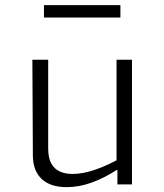

<svg xmlns="http://www.w3.org/2000/svg" viewBox="-20 -740 660 771"><path d="M448 -500H510V0.5H451.5V-62L448 -69ZM173.5 -500V-143.5Q173.5 -106.5 185.8 -84Q198 -61.5 219.8 -51.5Q241.5 -41.5 271.5 -41.5Q313 -41.5 363 -58.8Q413 -76 468.5 -107.5V-57.5H448.5Q398.5 -25 348 -6.8Q297.5 11.5 248 11.5Q182 11.5 147.2 -21.5Q112.5 -54.5 112 -114L110 -500ZM463.5 -669.5H156.5V-719.5H463.5Z"/></svg>

Font: Monaspace Argon Var
Style: Regular
Weight: 400
Designer: Riley Cran and the Lettermatic Team
Version: Version 1.000 (Monaspace Argon Var)